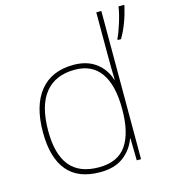

<svg xmlns="http://www.w3.org/2000/svg" viewBox="-114 -850 838 951"><g transform="rotate(-15 305.5 -375.0)"><path d="M59 -254Q59 -391 119 -464.5Q179 -538 291 -538Q360 -538 405.5 -504Q451 -470 468 -414H470Q468 -459 468 -543V-760H494V0H472L470 -113H468Q448 -58 402.5 -24Q357 10 283 10Q170 10 114.5 -57Q59 -124 59 -254ZM468 -263V-266Q468 -387 423.5 -450Q379 -513 291 -513Q191 -513 138.5 -448Q86 -383 86 -254Q86 -134 134.5 -74.5Q183 -15 283 -15Q380 -15 424 -78.5Q468 -142 468 -263ZM611 -754Q590 -664 552 -600H535V-606Q547 -629 562.5 -678.5Q578 -728 582 -760H611Z"/></g></svg>

Font: Noto Sans UI Thin
Style: Regular
Weight: 250
Designer: Monotype Design Team
Foundry: Monotype Imaging Inc.
Version: Version 1.001